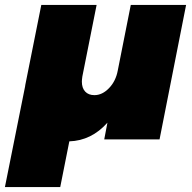

<svg xmlns="http://www.w3.org/2000/svg" viewBox="-53 -567 779 781"><path d="M704 -547 596 0H371L384 -68Q319 5 229 8L192 194H-33L49 -215L50 -222L115 -547H340L282 -256Q280 -242 280 -235Q280 -209 293.5 -194.5Q307 -180 331 -180Q363 -180 390.5 -208.5Q418 -237 426 -280L479 -547Z"/></svg>

Font: Gontserrat Black
Style: Italic
Weight: 900
Italic angle: -11.3°
Designer: Julieta Ulanovsky
Foundry: Julieta Ulanovsky
Version: Version 6.001